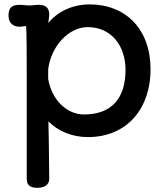

<svg xmlns="http://www.w3.org/2000/svg" viewBox="-20 -622 774 891"><path d="M206.5 35.2 204.6 -59.1C248 -13.2 315.9 14.2 387.2 14.2C573.7 14.2 678.7 -123 678.7 -299.3C678.7 -487.3 563.5 -601.6 395 -601.6C314 -601.6 244.6 -565.9 204.1 -515.1C205.1 -529.3 208.5 -543 208.5 -556.2C208.5 -585.9 189.9 -599.6 161.6 -599.6C144 -599.6 130.4 -596.7 116.7 -596.7C101.1 -596.7 86.9 -599.6 72.8 -599.6C39.1 -599.6 19.5 -590.8 19.5 -549.3C19.5 -509.3 47.9 -498 70.8 -498C81.5 -498 96.2 -501.5 101.1 -501.5C104 -475.6 104 -350.1 104 -268.6V207.5C104 241.7 125.5 249.5 153.3 249.5C178.2 249.5 208.5 241.2 208.5 207C208.5 170.9 207.5 93.3 206.5 35.2ZM203.6 -256.3V-300.8C216.3 -405.3 296.9 -496.1 387.2 -496.1C498 -496.1 562.5 -407.7 562.5 -297.9C562.5 -168.9 501 -90.8 369.6 -90.8C288.1 -90.8 218.8 -161.6 203.6 -256.3Z"/></svg>

Font: Autour One
Style: Regular
Weight: 400
Designer: Eben Sorkin
Foundry: Eben Sorkin
Version: Version 1.002